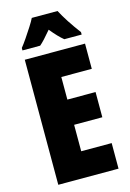

<svg xmlns="http://www.w3.org/2000/svg" viewBox="-137 -993 717 1059"><g transform="rotate(-15 221.5 -463.5)"><path d="M403 0H59V-714H403V-570H229V-441H390V-297H229V-146H403ZM303 -927Q337 -862 398 -781V-767H299Q269 -791 229 -840Q185 -787 161 -767H60V-781Q74 -798 93 -826Q112 -854 130 -882Q148 -910 156 -927Z"/></g></svg>

Font: Noto Sans Tamil ExtraCondensed Black
Style: Regular
Weight: 900
Width: 2
Designer: Jelle Bosma - Monotype Design Team
Foundry: Monotype Imaging Inc.
Version: Version 2.004; ttfautohint (v1.8.4.7-5d5b)